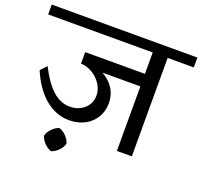

<svg xmlns="http://www.w3.org/2000/svg" viewBox="-152 -787 1119 1063"><g transform="rotate(20 407.0 -256.0)"><path d="M836 -580H682V0H594V-380H371Q462 -327 462 -232Q462 -185 439.5 -148Q417 -111 377 -90Q337 -69 287 -69Q209 -69 145 -122Q81 -175 39 -274L73 -310Q118 -222 164 -181.5Q210 -141 264 -141Q315 -141 349 -171.5Q383 -202 383 -248Q383 -294 349.5 -332.5Q316 -371 265 -384L242 -386V-454H594V-580H-22V-638H836ZM318 58Q312 81 292.5 100.5Q273 120 252 126Q231 120 211.5 100.5Q192 81 186 58Q192 35 211.5 15.5Q231 -4 252 -10Q273 -4 292.5 15.5Q312 35 318 58Z"/></g></svg>

Font: AmikoRegular
Style: Regular
Weight: 400
Designer: Pablo Impallari, Rodrigo Fuenzalida, Andres Torresi
Foundry: Impallari Type
Version: Version 1.000; ttfautohint (v1.3)